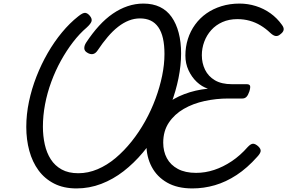

<svg xmlns="http://www.w3.org/2000/svg" viewBox="-20 -1035 1607 1074"><path d="M408 19Q336 19 283 -8Q230 -35 195.5 -82Q161 -129 144 -191.5Q127 -254 127 -325Q127 -395 142 -466.5Q157 -538 184 -607Q211 -676 247 -738.5Q283 -801 326.5 -853.5Q370 -906 417 -943Q444 -965 457.5 -963Q471 -961 483 -946Q496 -930 492 -916Q488 -902 465 -881Q425 -847 388.5 -799.5Q352 -752 321 -696Q290 -640 267 -577.5Q244 -515 232 -451.5Q220 -388 220 -326Q220 -274 230.5 -227Q241 -180 264 -144Q287 -108 325 -87Q363 -66 418 -66Q473 -66 526 -88.5Q579 -111 626.5 -151Q674 -191 716 -243.5Q758 -296 792 -357Q826 -418 850 -483Q874 -548 887 -611.5Q900 -675 900 -733Q900 -783 891.5 -820.5Q883 -858 865.5 -883Q848 -908 822.5 -920Q797 -932 763 -932Q731 -932 700.5 -920Q670 -908 640.5 -885Q611 -862 582.5 -828.5Q554 -795 526 -753Q514 -735 499 -732.5Q484 -730 467 -741Q452 -750 451.5 -765Q451 -780 462 -797Q497 -850 534 -890.5Q571 -931 611 -958.5Q651 -986 694 -1000.5Q737 -1015 782 -1015Q835 -1015 874.5 -996Q914 -977 940 -940Q966 -903 979.5 -851.5Q993 -800 993 -736Q993 -670 978.5 -598Q964 -526 936.5 -452.5Q909 -379 869 -310Q829 -241 779 -181.5Q729 -122 671 -77Q613 -32 546.5 -6.5Q480 19 408 19ZM1056 19Q972 19 915 -13.5Q858 -46 828.5 -102Q799 -158 799 -227Q799 -298 826.5 -352.5Q854 -407 901.5 -446Q949 -485 1011 -508.5Q1073 -532 1143 -539Q1109 -550 1080.5 -577Q1052 -604 1034.5 -642Q1017 -680 1017 -724Q1017 -773 1031 -817Q1045 -861 1071.5 -897.5Q1098 -934 1135 -960Q1172 -986 1219 -1000.5Q1266 -1015 1320 -1015Q1367 -1015 1411.5 -1001Q1456 -987 1493 -960.5Q1530 -934 1557 -896Q1569 -880 1566.5 -867.5Q1564 -855 1549 -844Q1536 -832 1522.5 -833.5Q1509 -835 1492 -851Q1467 -875 1438 -892.5Q1409 -910 1376.5 -919Q1344 -928 1308 -928Q1261 -928 1224 -911.5Q1187 -895 1161.5 -866.5Q1136 -838 1122.5 -801.5Q1109 -765 1109 -726Q1109 -682 1127 -645Q1145 -608 1182 -586Q1219 -564 1278 -564H1360Q1375 -564 1378.5 -555.5Q1382 -547 1375 -524Q1368 -503 1359 -493.5Q1350 -484 1336 -484H1257Q1190 -484 1125 -470Q1060 -456 1008 -426Q956 -396 924.5 -349Q893 -302 893 -237Q893 -188 913.5 -150Q934 -112 975 -90Q1016 -68 1077 -68Q1128 -68 1178 -84.5Q1228 -101 1276 -133Q1324 -165 1366 -213Q1383 -231 1395.5 -231Q1408 -231 1424 -217Q1440 -202 1438 -189Q1436 -176 1419 -158Q1363 -95 1303.5 -56Q1244 -17 1182 1Q1120 19 1056 19Z"/></svg>

Font: Playwrite MX
Style: Regular
Weight: 400
Designer: Veronika Burian, José Scaglione
Foundry: TypeTogether
Version: Version 1.002